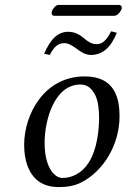

<svg xmlns="http://www.w3.org/2000/svg" viewBox="-20 -749 514 779"><path d="M78 -162C78 -109 91 10 218 10C250 10 281 6 310 -9C397 -53 465 -159 465 -277C465 -349 447 -439 324 -439C157 -439 78 -282 78 -162ZM161 -170C161 -260 200 -406 306 -406C336 -406 352 -390 367 -362C379 -337 382 -300 382 -270C382 -230 376 -144 339 -88C311 -45 271 -27 233 -27C204 -27 161 -65 161 -170ZM371 -570C352 -570 337 -580 323 -592C306 -606 287 -620 257 -620C214 -620 185 -590 159 -531L182 -526C199 -559 215 -574 241 -574C258 -574 274 -563 290 -552C308 -538 327 -526 349 -526C395 -526 430 -556 454 -616L431 -622C409 -580 393 -570 371 -570ZM444 -685C457 -685 471 -703 474 -715C475 -721 472 -729 462 -729H217C206 -729 192 -712 190 -700C188 -693 191 -685 200 -685Z"/></svg>

Font: Libertinus Serif
Style: Italic
Weight: 400
Italic angle: -12°
Designer: Philipp H. Poll, Khaled Hosny
Foundry: Caleb Maclennan
Version: Version 7.050;RELEASE